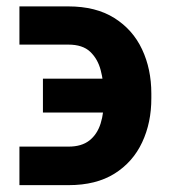

<svg xmlns="http://www.w3.org/2000/svg" viewBox="-20 -556 519 585"><path d="M39.2 -109.3H189.1Q228.5 -109.3 252.3 -127.9Q276.1 -146.5 286.6 -179.8Q297.1 -213.2 296.4 -257.3L296.2 -271Q295.8 -308 286.8 -342.2Q277.9 -376.3 254.9 -398.2Q232 -420.1 188 -420.1H39.2V-536.5H188Q272.3 -536.5 328.4 -501.1Q384.6 -465.8 412.8 -405.8Q441.1 -345.8 441.1 -271V-257.3Q441.4 -182.5 413.1 -122.3Q384.9 -62 328.8 -26.9Q272.8 8.1 189.1 8.1H39.2ZM110.8 -213.1V-316.4H349.8V-213.1Z"/></svg>

Font: Inter Variable LoSnoCo
Style: Regular
Weight: 400
Designer: Rasmus Andersson
Foundry: rsms
Version: Version 4.000;git-a52131595; featfreeze: case,dlig,ss01,ss02